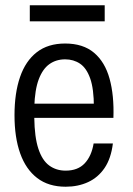

<svg xmlns="http://www.w3.org/2000/svg" viewBox="-20 -698 506 728"><path d="M229 10Q164 10 121 -23Q78 -56 56.5 -116.5Q35 -177 35 -261Q35 -345 56 -406Q77 -467 119.5 -500Q162 -533 227 -533Q295 -533 336.5 -498Q378 -463 395.5 -399.5Q413 -336 410 -251H110Q111 -178 125.5 -134Q140 -90 166.5 -70.5Q193 -51 229 -51Q275 -51 301 -78.5Q327 -106 335 -154H408Q401 -97 376.5 -61Q352 -25 314 -7.5Q276 10 229 10ZM110 -292 102 -305H344L336 -291Q336 -361 322 -400.5Q308 -440 283.5 -456.5Q259 -473 227 -473Q193 -473 167.5 -455Q142 -437 127 -397.5Q112 -358 110 -292ZM93 -617V-678H377V-617Z"/></svg>

Font: Mona Sans SemiCondensed
Style: Regular
Weight: 400
Width: 4
Designer: Deni Anggara
Foundry: GitHub
Version: Version 2.000